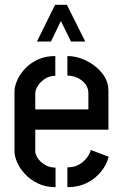

<svg xmlns="http://www.w3.org/2000/svg" viewBox="-20 -775 509 795"><path d="M133 -603 208 -755H257L333 -603H274L232 -688L191 -603ZM210 0Q168 0 136 -16Q104 -32 82.5 -55.5Q61 -79 50.5 -104Q40 -129 40 -148V-397Q40 -416 50.5 -441Q61 -466 82.5 -489.5Q104 -513 136 -528Q168 -543 209 -543V-461Q185 -461 166.5 -449Q148 -437 137 -420Q126 -403 126 -389V-322H346V-388Q346 -411 333 -427.5Q320 -444 300 -453Q280 -462 259 -462V-543Q298 -543 337 -524Q376 -505 402.5 -472.5Q429 -440 429 -398V-238H126V-148Q126 -136 136.5 -120Q147 -104 166 -92.5Q185 -81 210 -81ZM259 0V-82Q287 -82 307 -93.5Q327 -105 339.5 -121.5Q352 -138 356 -154L430 -126Q422 -94 399 -65Q376 -36 340.5 -18Q305 0 259 0Z"/></svg>

Font: Stick No Bills Medium
Style: Regular
Weight: 500
Version: Version 2.000